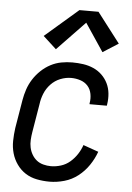

<svg xmlns="http://www.w3.org/2000/svg" viewBox="-54 -803 584 852"><g transform="rotate(5 237.5 -377.0)"><path d="M199 8Q170 8 142 2.5Q114 -3 91.5 -17.5Q69 -32 53 -54.5Q37 -77 29.5 -103.5Q22 -130 22.5 -158.5Q23 -187 27 -216L48 -342Q52 -366 60 -390Q68 -414 82 -436Q96 -458 115.5 -476.5Q135 -495 158 -507Q181 -519 205.5 -523.5Q230 -528 254 -528Q279 -528 303 -524.5Q327 -521 348.5 -511.5Q370 -502 386.5 -486Q403 -470 413 -449.5Q423 -429 425.5 -405Q428 -381 424 -356L423 -350H346V-354Q350 -375 346 -396Q342 -417 329 -431.5Q316 -446 296 -452.5Q276 -459 255 -459Q231 -459 207 -449.5Q183 -440 165 -421Q147 -402 137.5 -378.5Q128 -355 125 -331L104 -205Q101 -187 100 -169.5Q99 -152 102.5 -135.5Q106 -119 114.5 -104.5Q123 -90 135.5 -80Q148 -70 165 -65.5Q182 -61 199 -61Q221 -61 243.5 -68Q266 -75 284 -90.5Q302 -106 315 -126Q328 -146 335 -167L403 -143Q392 -112 372.5 -83Q353 -54 325.5 -32.5Q298 -11 264.5 -1.5Q231 8 199 8ZM176 -580 117 -634 265 -762H350L452 -629L383 -585L300 -709Z"/></g></svg>

Font: Iosevka QP
Style: Italic
Weight: 400
Italic angle: -9°
Designer: Belleve Invis
Foundry: Belleve Invis
Version: Version 20.0.0; ttfautohint (v1.8.4)